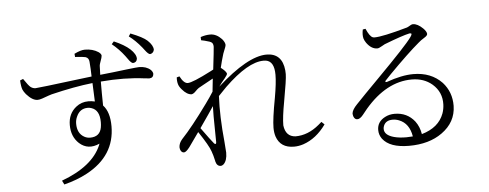

<svg xmlns="http://www.w3.org/2000/svg" viewBox="-56 -990 3112 1221"><g transform="rotate(-5 1500.0 -379.0)"><path d="M686.5 -781.2 701.2 -797.9Q767.6 -769.5 802.7 -737.3Q837.9 -704.1 837.9 -675.8Q835 -652.3 811.5 -650.4Q799.8 -650.4 779.3 -680.7Q769.5 -694.3 766.6 -698.2Q731.4 -745.1 686.5 -781.2ZM498 -201.2Q560.5 -201.2 571.3 -259.8Q574.2 -275.4 574.2 -293.9Q574.2 -371.1 522.5 -387.7Q510.7 -391.6 499 -391.6Q448.2 -391.6 426.8 -341.8Q417 -321.3 417 -296.9Q417 -235.4 460.9 -210.9Q478.5 -201.2 498 -201.2ZM447.3 -720.7 445.3 -741.2Q486.3 -761.7 512.7 -761.7Q562.5 -761.7 598.6 -738.3Q615.2 -726.6 616.2 -714.8Q616.2 -705.1 604.5 -673.8Q599.6 -661.1 598.6 -651.4Q597.7 -644.5 597.7 -623Q596.7 -603.5 596.7 -593.8Q673.8 -601.6 767.6 -613.3Q835 -621.1 846.7 -621.1Q892.6 -621.1 919.9 -596.7Q932.6 -584 933.6 -570.3Q931.6 -544.9 906.2 -543.9Q898.4 -543.9 875 -546.9Q749 -563.5 596.7 -550.8Q596.7 -527.3 596.7 -475.6Q597.7 -421.9 597.7 -397.5Q639.6 -353.5 639.6 -261.7Q639.6 -73.2 456.1 25.4Q390.6 60.5 308.6 81.1L295.9 55.7Q494.1 -17.6 549.8 -147.5Q551.8 -153.3 553.7 -158.2Q479.5 -124 423.8 -173.8Q376 -217.8 376 -292Q376 -365.2 428.7 -406.2Q461.9 -432.6 506.8 -432.6Q527.3 -432.6 547.9 -427.7Q546.9 -452.1 543 -545.9Q427.7 -533.2 278.3 -497.1Q269.5 -495.1 215.8 -475.6Q198.2 -469.7 186.5 -469.7Q153.3 -469.7 115.2 -512.7Q101.6 -529.3 95.7 -543Q87.9 -562.5 85.9 -602.5L105.5 -610.4Q135.7 -565.4 148.4 -555.7Q163.1 -544.9 179.7 -544.9Q195.3 -544.9 452.1 -577.1Q506.8 -584 541 -587.9Q540 -636.7 536.1 -682.6Q534.2 -706.1 515.6 -712.9Q513.7 -713.9 512.7 -713.9Q498 -717.8 447.3 -720.7ZM798.8 -821.3 810.5 -838.9Q888.7 -808.6 916 -783.2Q950.2 -751 950.2 -722.7Q945.3 -701.2 924.8 -697.3Q913.1 -697.3 891.6 -726.6Q882.8 -738.3 878.9 -743.2Q838.9 -792 798.8 -821.3Z M1293.9 -102.5Q1293.9 -121.1 1293 -175.8Q1291 -278.3 1293 -333Q1269.5 -296.9 1202.1 -200.2Q1259.8 -120.1 1280.3 -95.7Q1293 -85 1293.9 -102.5ZM1971.7 -172.9 1990.2 -155.3Q1928.7 -69.3 1844.7 -41Q1814.5 -31.2 1785.2 -31.2Q1698.2 -31.2 1672.9 -106.4Q1665 -131.8 1665 -162.1Q1665 -216.8 1690.4 -351.6Q1707 -445.3 1707 -497.1Q1707 -583 1654.3 -591.8Q1646.5 -592.8 1638.7 -592.8Q1539.1 -592.8 1388.7 -447.3Q1362.3 -420.9 1336.9 -393.6Q1330.1 -264.6 1346.7 -98.6Q1351.6 -34.2 1351.6 -31.2Q1351.6 19.5 1328.1 42Q1319.3 49.8 1309.6 49.8Q1285.2 49.8 1277.3 17.6Q1277.3 16.6 1277.3 15.6Q1269.5 -20.5 1259.8 -46.9Q1247.1 -85 1185.5 -176.8L1121.1 -85.9Q1098.6 -56.6 1085 -55.7Q1067.4 -55.7 1060.5 -78.1Q1058.6 -85 1058.6 -90.8Q1059.6 -117.2 1080.1 -140.6Q1148.4 -212.9 1248 -350.6Q1277.3 -390.6 1298.8 -424.8Q1305.7 -497.1 1307.6 -507.8Q1287.1 -497.1 1247.1 -474.6Q1223.6 -460.9 1213.9 -456.1Q1208 -453.1 1184.6 -429.7Q1173.8 -420.9 1166 -419.9Q1135.7 -419.9 1104.5 -457Q1088.9 -474.6 1084 -491.2Q1078.1 -511.7 1080.1 -535.2L1097.7 -540Q1121.1 -494.1 1146.5 -493.2Q1177.7 -493.2 1298.8 -555.7Q1308.6 -560.5 1315.4 -564.5Q1330.1 -687.5 1331.1 -709Q1331.1 -732.4 1316.4 -739.3Q1312.5 -741.2 1307.6 -743.2Q1273.4 -753.9 1254.9 -756.8L1253.9 -777.3Q1285.2 -788.1 1315.4 -788.1Q1354.5 -788.1 1388.7 -752Q1406.2 -731.4 1407.2 -714.8Q1407.2 -705.1 1394.5 -675.8Q1387.7 -660.2 1383.8 -644.5Q1376 -620.1 1364.3 -571.3Q1396.5 -546.9 1400.4 -531.2Q1400.4 -523.4 1382.8 -502Q1378.9 -498 1377 -495.1Q1363.3 -479.5 1344.7 -453.1Q1540 -628.9 1660.2 -629.9Q1760.7 -629.9 1771.5 -519.5Q1772.5 -507.8 1772.5 -495.1Q1772.5 -461.9 1747.1 -323.2Q1728.5 -223.6 1728.5 -171.9Q1737.3 -99.6 1799.8 -95.7Q1879.9 -95.7 1951.2 -155.3Q1961.9 -164.1 1971.7 -172.9Z M2502 -28.3Q2518.6 -28.3 2543 -30.3Q2529.3 -114.3 2464.8 -139.6Q2445.3 -147.5 2423.8 -147.5Q2379.9 -147.5 2366.2 -113.3Q2362.3 -103.5 2362.3 -93.8Q2362.3 -53.7 2423.8 -37.1Q2457 -28.3 2502 -28.3ZM2285.2 -735.4 2302.7 -738.3Q2324.2 -688.5 2343.8 -680.7Q2349.6 -678.7 2355.5 -678.7Q2407.2 -678.7 2566.4 -723.6Q2572.3 -725.6 2593.8 -738.3Q2600.6 -741.2 2605.5 -741.2Q2634.8 -741.2 2668.9 -708Q2689.5 -687.5 2690.4 -671.9Q2690.4 -661.1 2670.9 -649.4Q2645.5 -633.8 2631.8 -621.1Q2559.6 -560.5 2436.5 -435.5Q2416 -414.1 2403.3 -400.4Q2396.5 -394.5 2401.4 -389.6Q2405.3 -388.7 2408.2 -389.6Q2505.9 -424.8 2580.1 -424.8Q2693.4 -424.8 2762.7 -352.5Q2819.3 -290 2818.4 -201.2Q2816.4 -96.7 2725.6 -32.2Q2642.6 27.3 2514.6 27.3Q2391.6 27.3 2345.7 -33.2Q2327.1 -58.6 2327.1 -89.8Q2327.1 -142.6 2377.9 -168.9Q2405.3 -183.6 2439.5 -183.6Q2519.5 -183.6 2567.4 -123Q2593.8 -87.9 2601.6 -40Q2710.9 -71.3 2743.2 -159.2Q2752.9 -186.5 2753.9 -215.8Q2756.8 -294.9 2697.3 -346.7Q2644.5 -391.6 2567.4 -391.6Q2405.3 -391.6 2267.6 -230.5Q2252.9 -212.9 2238.3 -194.3Q2217.8 -168.9 2200.2 -169.9Q2184.6 -169.9 2176.8 -190.4Q2173.8 -200.2 2173.8 -210Q2176.8 -233.4 2207 -264.6Q2254.9 -315.4 2353.5 -415Q2545.9 -609.4 2581.1 -659.2Q2584 -664.1 2586.9 -668Q2597.7 -685.5 2582 -684.6Q2580.1 -684.6 2578.1 -684.6Q2532.2 -674.8 2416 -629.9Q2409.2 -627 2396.5 -619.1Q2377 -607.4 2367.2 -607.4Q2329.1 -607.4 2298.8 -649.4Q2288.1 -665 2284.2 -678.7Q2278.3 -703.1 2285.2 -735.4Z"/></g></svg>

Font: GenYoMin JP Regular
Style: Regular
Weight: 400
Version: Version 1.001;PS 1;hotconv 16.6.51;makeotf.lib2.5.65220 DEVE